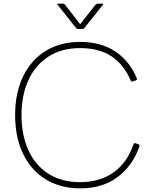

<svg xmlns="http://www.w3.org/2000/svg" viewBox="-20 -1006 843 1054"><path d="M746 -203Q708 -96 625.5 -34Q543 28 420 28Q313 28 232.5 -20.5Q152 -69 107.5 -160Q63 -251 63 -374Q63 -497 107.5 -588Q152 -679 232.5 -727.5Q313 -776 420 -776Q533 -776 612 -724Q691 -672 731 -576Q732 -575 732 -572Q732 -567 726 -565L709 -559Q708 -558 706 -558Q701 -558 698 -563Q660 -652 592 -697Q524 -742 420 -742Q317 -742 244.5 -694.5Q172 -647 135 -564Q98 -481 98 -374Q98 -267 135 -183.5Q172 -100 244.5 -53Q317 -6 420 -6Q529 -6 604 -60Q679 -114 713 -214Q714 -218 717.5 -219.5Q721 -221 725 -219L741 -214Q747 -211 746 -203ZM299 -986H324Q333 -986 337 -980L420 -873L504 -980Q509 -986 517 -986H542Q550 -986 545 -980L444 -853Q440 -847 431 -847H410Q402 -847 397 -853L296 -980Q292 -986 299 -986Z"/></svg>

Font: LINE Seed JP_TTF Thin
Style: Regular
Weight: 250
Designer: LY Corporation & Fontrix & Fontworks
Version: Version 1.008